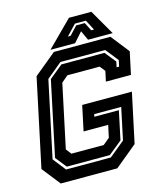

<svg xmlns="http://www.w3.org/2000/svg" viewBox="-125 -951 888 1043"><g transform="rotate(-15 319.5 -429.0)"><path d="M86 0 5 -103 110 -597 235 -700H553L634 -597L607 -471H466L478.5 -528L454.5 -558.5H273L236 -527L160.5 -171.5L184 -141.5H365.5L402.5 -172L417.5 -241H279L309 -382H588.5L529 -103L404 0ZM133.5 -66H385.5L473 -138L511 -317H359L356 -303H494L460 -142L383.5 -80H141.5L92 -142L181 -562L257 -624H499L549 -562L542.5 -531H556.5L564 -566L507 -638H255L168 -566L77 -138ZM362 -858H488L570 -716H431.5L406.5 -770L358.5 -716H220ZM385 -819 330 -761H345.5L389.5 -808H437.5L461.5 -761H477L447 -819Z"/></g></svg>

Font: Tourney Thin
Style: Bold Italic
Weight: 700
Italic angle: -12°
Version: Version 1.015